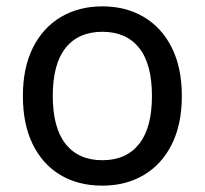

<svg xmlns="http://www.w3.org/2000/svg" viewBox="-20 -576 644 604"><path d="M52 -274Q52 -363 83.5 -426Q115 -489 171.5 -522.5Q228 -556 302 -556Q376 -556 432.5 -522.5Q489 -489 520.5 -426Q552 -363 552 -274Q552 -185 520.5 -122Q489 -59 432.5 -25.5Q376 8 302 8Q226 8 170 -25.5Q114 -59 83 -122Q52 -185 52 -274ZM146 -274Q146 -174 186.5 -123Q227 -72 302 -72Q377 -72 417.5 -123Q458 -174 458 -274Q458 -375 417.5 -425.5Q377 -476 302 -476Q227 -476 186.5 -425.5Q146 -375 146 -274Z"/></svg>

Font: Kufam
Style: Regular
Weight: 400
Designer: Wael Morcos, Artur Schmal
Foundry: Original Type
Version: Version 1.301; ttfautohint (v1.8.3)